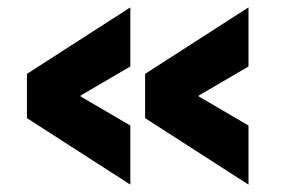

<svg xmlns="http://www.w3.org/2000/svg" viewBox="-20 -550 776 520"><path d="M518 -291V-289L653 -210V-50L373 -230V-350L653 -530V-370ZM198 -291V-289L333 -210V-50L53 -230V-350L333 -530V-370Z"/></svg>

Font: Mplus 1p Black
Style: Regular
Weight: 900
Version: Version 1.061